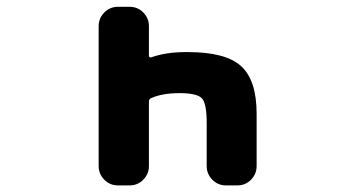

<svg xmlns="http://www.w3.org/2000/svg" viewBox="-20 -569 1040 571"><path d="M652.3 -17.6Q627.9 -17.6 611.3 -34.7Q594.7 -51.8 594.7 -75.2V-204.1Q594.7 -261.7 580.1 -276.9Q565.4 -292 513.7 -292Q462.9 -292 429.7 -277.3Q422.9 -274.4 422.9 -266.6V-75.2Q422.9 -51.8 406.2 -34.7Q389.6 -17.6 365.2 -17.6H331.1Q306.6 -17.6 290 -34.7Q273.4 -51.8 273.4 -75.2V-491.2Q273.4 -514.6 290 -531.7Q306.6 -548.8 331.1 -548.8H365.2Q389.6 -548.8 406.2 -531.7Q422.9 -514.6 422.9 -491.2V-402.3Q422.9 -400.4 425.3 -398.9Q427.7 -397.5 429.7 -398.4Q473.6 -414.1 532.2 -414.1Q535.2 -414.1 538.1 -414.1Q650.4 -414.1 696.3 -373Q743.2 -331.1 743.2 -230.5V-75.2Q743.2 -51.8 726.6 -34.7Q710 -17.6 685.5 -17.6Z"/></svg>

Font: Rounded Mgen+ 1mn bold
Style: Bold
Weight: 700
Designer: [Source Han Sans]
Ryoko NISHIZUKA  (kana & ideographs); Paul D. Hunt (Latin, Greek & Cyrillic); Wenlong ZHANG  (bopomofo
Version: Version 1.059.20150602